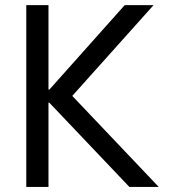

<svg xmlns="http://www.w3.org/2000/svg" viewBox="-20 -740 668 760"><path d="M84 -719.7H171.9V-385.7H175.8L473.6 -719.7H587.9L266.1 -360.4L608.4 0H492.2L174.8 -334H171.9V0H84Z"/></svg>

Font: Reddit Sans Fudge
Style: Regular
Weight: 400
Designer: Stephen Hutchings
Foundry: Reddit
Version: Version 1.011